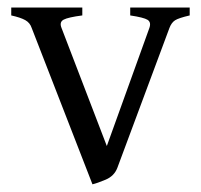

<svg xmlns="http://www.w3.org/2000/svg" viewBox="-20 -474 533 509"><path d="M225.1 14.6 64 -399.9Q59.6 -413.6 46.9 -420.7Q34.2 -427.7 9.8 -433.1V-454.1H198.2V-433.1Q160.6 -428.2 148.7 -421.9Q136.7 -415.5 143.1 -399.9L263.2 -86.9L376 -399.9Q381.3 -415 371.3 -421.4Q361.3 -427.7 325.2 -433.1V-454.1H482.9V-433.1Q453.6 -426.3 444.1 -420.2Q434.6 -414.1 429.2 -399.9L291 -28.8Q282.7 -7.3 260.3 2.2Q237.8 11.7 225.1 14.6Z"/></svg>

Font: David Libre
Style: Regular
Weight: 400
Designer: Ismar David, J. Victor Gaultney, Annie Olsen and Meir Sadan
Foundry: Monotype Imaging Inc. & SIL International
Version: Version 1.100; ttfautohint (v1.8.4.7-5d5b)